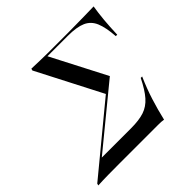

<svg xmlns="http://www.w3.org/2000/svg" viewBox="-179 -707 844 844"><g transform="rotate(-45 243.0 -285.5)"><path d="M-28.2 0 -25.8 -8.9 283.1 -263.7 282.3 -255.6 124.2 -562.1 126.6 -571Q151.6 -570.2 178.2 -569.4Q204.8 -568.5 228.6 -568.5Q252.4 -568.5 268.5 -568.5H350Q369.4 -568.5 398 -569Q426.6 -569.4 457.3 -569.8Q487.9 -570.2 513.7 -571Q508.1 -537.1 504.4 -497.6Q500.8 -458.1 499.2 -409.7H490.3Q486.3 -466.9 472.6 -499.6Q458.9 -532.3 428.2 -546Q397.6 -559.7 341.9 -559.7H215.3L347.6 -304L51.6 -61.3L63.7 -75.8H251.6Q300.8 -75.8 332.7 -86.3Q364.5 -96.8 388.7 -124.2Q412.9 -151.6 437.9 -202.4H446.8Q423.4 -149.2 408.1 -100.4Q392.7 -51.6 380.6 0Q371.8 -1.6 364.5 -2Q357.3 -2.4 344.4 -2.4H167.7Q137.1 -2.4 103.2 -2.4Q69.4 -2.4 35.9 -2Q2.4 -1.6 -28.2 0Z"/></g></svg>

Font: Playfair 144pt SemiCondensed
Style: Italic
Weight: 400
Width: 4
Italic angle: -15.6°
Designer: Claus Eggers Sørensen
Foundry: Claus Eggers Sørensen
Version: Version 2.203